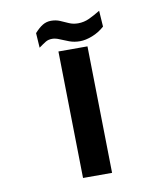

<svg xmlns="http://www.w3.org/2000/svg" viewBox="-82 -802 751 871"><g transform="rotate(-10 293.0 -367.0)"><path d="M230 0 219.7 -584.5H353.5L363.8 0ZM324.7 -613.3Q298.3 -613.3 275.9 -621.6Q253.4 -629.9 235.1 -637.9Q216.8 -646 201.7 -646Q183.6 -646 170.9 -638.2Q158.2 -630.4 138.7 -616.2L134.3 -684.1Q154.3 -706.5 171.9 -717Q189.5 -727.5 210.4 -727.5Q232.9 -727.5 251.5 -719.5Q270 -711.4 288.8 -703.1Q307.6 -694.8 330.1 -694.8Q357.4 -694.8 382.1 -706.3Q406.7 -717.8 433.6 -734.4L438.5 -660.6Q413.1 -637.7 381.8 -625.5Q350.6 -613.3 324.7 -613.3Z"/></g></svg>

Font: Cascadia Mono
Style: Bold
Weight: 700
Monospace: yes
Designer: Aaron Bell
Foundry: Saja Typeworks
Version: Version 2404.023; ttfautohint (v1.8.4)